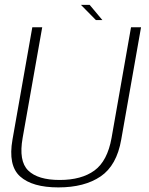

<svg xmlns="http://www.w3.org/2000/svg" viewBox="-20 -790 632 814"><path d="M227.5 4.5Q338 4.5 406.5 -42Q475 -88.5 494 -198.5L578 -674.5H535.5L453 -205.5Q435.5 -107.5 380.5 -67.2Q325.5 -27 233 -27Q140.5 -27 99.5 -67.2Q58.5 -107.5 76 -205.5L159 -674.5H117L33 -198.5Q13.5 -88.5 65.2 -42Q117 4.5 227.5 4.5ZM386.5 -705H414L360 -769.5H323Z"/></svg>

Font: Anybody UltraCondensed Thin ExtraLight
Style: Italic
Weight: 250
Italic angle: -10°
Version: Version 1.111